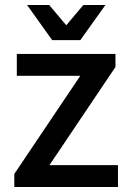

<svg xmlns="http://www.w3.org/2000/svg" viewBox="-20 -745 527 765"><path d="M37 0V-52L300 -443H47V-530H440V-478L177 -87H450V0ZM194 -585 312 -725H400L300 -585ZM188 -585 88 -725H176L294 -585Z"/></svg>

Font: Radio Canada Big
Style: Regular
Weight: 400
Designer: Étienne Aubert Bonn
Foundry: Coppers and Brasses
Version: Version 1.001